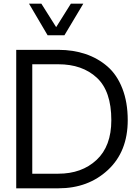

<svg xmlns="http://www.w3.org/2000/svg" viewBox="-20 -1020 761 1040"><path d="M137.2 -1000H204.1L284.2 -873L363.8 -1000H431.2L329.1 -829.1H237.8ZM67.9 -750H296.9Q376 -750 442.9 -727.5Q509.8 -705.1 561.8 -660.2Q613.8 -615.2 642.8 -540.5Q671.9 -465.8 671.9 -369.1Q671.9 -199.2 564.9 -99.6Q458 0 296.9 0H67.9ZM295.9 -79.1Q422.9 -79.1 502.9 -153.6Q583 -228 583 -369.1Q583 -526.4 504.4 -599.1Q425.8 -671.9 295.9 -671.9H154.8V-79.1Z"/></svg>

Font: Oakes Grotesk
Style: Regular
Weight: 400
Designer: Samuel Oakes
Foundry: Samuel Oakes
Version: Version 1.0 | wf-rip DC20170320